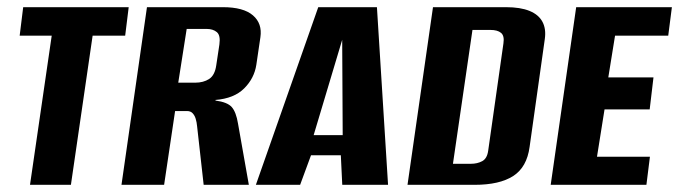

<svg xmlns="http://www.w3.org/2000/svg" viewBox="-20 -515 1892 535"><path d="M63.6 0 124.1 -415.6H34.8L44.6 -495H338.6L328.8 -415.6H238.1L177.6 0Z M318.5 0 389.5 -495H601Q658.4 -495 684.8 -472.2Q711.2 -449.5 705.6 -411.3L694.3 -334.7Q688.6 -296.9 660.5 -268.8Q632.4 -240.6 580.3 -236.5L580.6 -234.8Q614 -230.3 626 -216.4Q638 -202.5 643.2 -170.7L673.4 0H547.5L529.2 -163.2Q528.2 -174.5 525.3 -184Q522.4 -193.5 516.7 -199.5Q511.1 -205.6 500.8 -205.6H467.9L437.3 0ZM476.7 -284.6H523.5Q547 -284.6 562.8 -295Q578.7 -305.3 582.6 -333.2L591.3 -390.9Q594.9 -416.6 584.2 -425.5Q573.5 -434.4 556.1 -434.4H500.2Z M693 0 866.8 -495H1030.3L1061.3 0H933.7L929.7 -82.3H846.6L816.3 0ZM854 -138.5H934.9L933.5 -404.1Z M1115.5 0 1186.5 -495H1389.7Q1430.1 -495 1455.5 -484.6Q1480.8 -474.3 1491.5 -454.3Q1502.1 -434.4 1498.1 -406.4L1455.7 -105.6Q1448.1 -49.1 1410.1 -24.6Q1372 0 1302.7 0ZM1242.1 -58.6H1292Q1310.2 -58.6 1323.8 -66Q1337.5 -73.4 1340.4 -95.7L1382.8 -394.2Q1386 -415.2 1376.1 -423.4Q1366.3 -431.6 1346.5 -431.6H1296.5Z M1514.5 0 1585.5 -495H1852.2L1842 -415.6H1693.8L1675 -299.3H1800.9L1790.3 -210.1H1664.5L1643.5 -78.3H1791L1781.2 0Z"/></svg>

Font: Alumni Sans SC Thin
Style: Italic
Weight: 100
Italic angle: -8°
Designer: Robert E. Leuschke
Foundry: Robert E. Leuschke
Version: Version 1.016